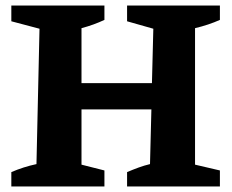

<svg xmlns="http://www.w3.org/2000/svg" viewBox="-20 -675 841 695"><path d="M21 0V-52Q65 -71 112 -81L123 -571L21 -598V-655H358V-603Q320 -585 275 -573V-374H530L535 -571L440 -598V-655H776V-603Q756 -594 733.5 -586.5Q711 -579 686 -573V-79L776 -58V0H440V-52Q461 -61 481.5 -68.5Q502 -76 523 -81L528 -279H275V-79L358 -58V0Z"/></svg>

Font: Piazzolla SC
Style: Bold
Weight: 700
Designer: Juan Pablo del Peral
Foundry: Huerta Tipografica
Version: Version 1.330